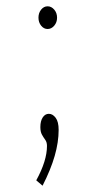

<svg xmlns="http://www.w3.org/2000/svg" viewBox="-20 -421 290 609"><path d="M131 -329Q119 -329 110.5 -339.5Q102 -350 102 -365Q102 -380 110.5 -390.5Q119 -401 131 -401Q143 -401 152 -390.5Q161 -380 161 -365Q161 -350 152 -339.5Q143 -329 131 -329ZM115 168 95 151Q129 89 129 42Q129 30 123.5 22.5Q118 15 113 6Q108 -3 108 -18Q108 -37 115.5 -48.5Q123 -60 135 -60Q147 -60 156.5 -47.5Q166 -35 166 -9Q166 30 153.5 73.5Q141 117 115 168Z"/></svg>

Font: Inconsolata UltraCondensed Light
Style: Regular
Weight: 300
Width: 1
Monospace: yes
Designer: Raph Levien, Cyreal, Brenton Simpson
Foundry: Raph Levien, Cyreal, Google
Version: Version 3.001; ttfautohint (v1.8.2.53-6de2)